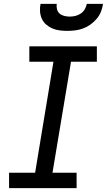

<svg xmlns="http://www.w3.org/2000/svg" viewBox="-20 -975 554 995"><path d="M27 0V-80H162L257 -655H132V-735H482V-655H348L252 -80H377V0ZM329 -815Q309 -815 289 -817.5Q269 -820 251.5 -827.5Q234 -835 219.5 -847.5Q205 -860 197 -877.5Q189 -895 187.5 -915Q186 -935 190 -955H274Q272 -941 275.5 -927Q279 -913 289 -904.5Q299 -896 313 -892.5Q327 -889 341 -889Q356 -889 370.5 -892.5Q385 -896 398 -904.5Q411 -913 419 -926.5Q427 -940 430 -955H514Q511 -934 503 -914Q495 -894 481 -877.5Q467 -861 449 -848Q431 -835 410.5 -827.5Q390 -820 369.5 -817.5Q349 -815 329 -815Z"/></svg>

Font: Iosevka Curly Medium Oblique
Style: Regular
Weight: 500
Italic angle: -9°
Monospace: yes
Designer: Belleve Invis
Foundry: Belleve Invis
Version: Version 11.1.0; ttfautohint (v1.8.3)